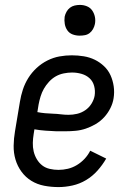

<svg xmlns="http://www.w3.org/2000/svg" viewBox="-20 -753 540 781"><path d="M218 8Q188 8 159.5 2.5Q131 -3 107.5 -17.5Q84 -32 67.5 -54.5Q51 -77 43 -104Q35 -131 35.5 -160.5Q36 -190 41 -219L61 -339Q65 -364 73 -388.5Q81 -413 95 -435.5Q109 -458 129 -476.5Q149 -495 173 -507Q197 -519 222 -523.5Q247 -528 272 -528Q297 -528 321 -524Q345 -520 365.5 -510Q386 -500 403 -484Q420 -468 429.5 -447Q439 -426 442.5 -402Q446 -378 442 -353Q439 -333 429 -313Q419 -293 404 -276.5Q389 -260 369.5 -248.5Q350 -237 329.5 -230Q309 -223 288 -221Q267 -219 246 -219H209Q187 -220 165 -221.5Q143 -223 120 -227L117 -208Q114 -190 113.5 -172Q113 -154 117 -137Q121 -120 130 -105Q139 -90 152 -80Q165 -70 182.5 -66Q200 -62 218 -62Q237 -62 256 -66.5Q275 -71 292.5 -81.5Q310 -92 324 -107Q338 -122 347 -140L412 -108Q397 -82 376.5 -59Q356 -36 330 -20.5Q304 -5 275 1.5Q246 8 218 8ZM259 -286Q276 -286 293.5 -290Q311 -294 326.5 -304.5Q342 -315 352 -331Q362 -347 365 -364Q368 -384 363 -403Q358 -422 344.5 -434.5Q331 -447 312 -452.5Q293 -458 273 -458Q257 -458 239.5 -454.5Q222 -451 207 -442.5Q192 -434 179.5 -420.5Q167 -407 158.5 -392Q150 -377 145 -360.5Q140 -344 137 -328L132 -297Q147 -294 163 -292.5Q179 -291 195.5 -290.5Q212 -290 227.5 -288Q243 -286 259 -286ZM304 -608Q289 -608 275.5 -613Q262 -618 254 -629.5Q246 -641 243.5 -655.5Q241 -670 243 -685Q245 -695 250.5 -705Q256 -715 264.5 -721.5Q273 -728 283.5 -730.5Q294 -733 305 -733Q320 -733 333.5 -727.5Q347 -722 355 -710.5Q363 -699 366 -684.5Q369 -670 366 -655Q364 -645 358.5 -635Q353 -625 344.5 -618.5Q336 -612 325.5 -610Q315 -608 304 -608Z"/></svg>

Font: Iosevka Curly Slab
Style: Italic
Weight: 400
Italic angle: -9°
Monospace: yes
Designer: Belleve Invis
Foundry: Belleve Invis
Version: Version 22.1.2; ttfautohint (v1.8.4)